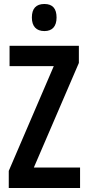

<svg xmlns="http://www.w3.org/2000/svg" viewBox="-20 -944 443 964"><path d="M203 -924C161 -924 140 -901 140 -856C140 -812 162 -788 203 -788C243 -788 264 -812 264 -856C264 -900 245 -924 203 -924ZM382 0V-103H150L376 -628V-714H28V-612H250L24 -86V0Z"/></svg>

Font: Noto Sans Devanagari ExtraCondensed SemiBold
Style: Regular
Weight: 600
Width: 2
Designer: Jelle Bosma - Monotype Design Team
Foundry: Monotype Imaging Inc.
Version: Version 2.004